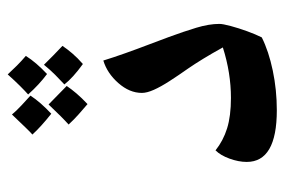

<svg xmlns="http://www.w3.org/2000/svg" viewBox="-140 -598 738 498"><g transform="rotate(-90 229.0 -349.0)"><path d="M192 0Q58 0 58 -78Q58 -99 66.5 -122.5Q75 -146 88 -159Q113 -139 145 -129Q177 -119 224 -119Q289 -119 355 -140Q339 -169 325.5 -191Q312 -213 301 -229Q282 -256 267.5 -278.5Q253 -301 245 -319Q237 -337 237 -350Q237 -382 262.5 -411Q288 -440 321 -450Q329 -424 340 -393Q351 -362 362.5 -332Q374 -302 382 -280Q396 -242 406 -209Q416 -176 416 -149Q416 -140 410.5 -119.5Q405 -99 397 -77Q389 -55 381 -39Q345 -21 295 -10.5Q245 0 192 0ZM286 -596Q259 -616 233 -645Q242 -653 255 -666Q268 -679 285 -698Q296 -686 308 -674Q320 -662 333 -651Q316 -624 286 -596ZM208 -491Q195 -502 181.5 -514Q168 -526 155 -540Q164 -548 177 -561Q190 -574 207 -592Q217 -582 229 -570.5Q241 -559 255 -545Q247 -533 235.5 -519.5Q224 -506 208 -491ZM183 -585Q149 -612 129 -634Q134 -638 147 -651.5Q160 -665 181 -687Q189 -677 205 -662Q221 -647 230 -639Q213 -613 183 -585ZM312 -503Q276 -529 259 -551Q271 -562 284 -575Q297 -588 310 -604Q322 -592 334 -580Q346 -568 359 -556Q351 -544 339.5 -530.5Q328 -517 312 -503Z"/></g></svg>

Font: Noto Naskh Arabic
Style: Bold
Weight: 700
Designer: Monotype Design Team, David Williams, Mohamad Dakak and Nizar Qandah
Foundry: Monotype Imaging Inc.
Version: Version 2.016